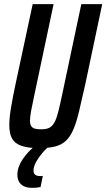

<svg xmlns="http://www.w3.org/2000/svg" viewBox="-20 -708 514 928"><path d="M169 8Q116 8 84 -3Q52 -14 38.5 -38Q25 -62 25 -103Q25 -138 33 -186.5Q41 -235 55 -301L138 -688H239L148 -258Q137 -207 131 -175.5Q125 -144 125 -125Q125 -108 130.5 -99Q136 -90 147.5 -86.5Q159 -83 178 -83Q202 -83 216.5 -89.5Q231 -96 241.5 -113.5Q252 -131 261 -165.5Q270 -200 282 -258L373 -688H474L392 -300Q375 -225 362.5 -171.5Q350 -118 335 -83Q320 -48 299 -28Q278 -8 246.5 0Q215 8 169 8ZM136 200Q110 200 94 191.5Q78 183 71 168.5Q64 154 64 136Q64 100 90 61Q116 22 159 -10L216 0Q202 11 184.5 31.5Q167 52 154.5 74.5Q142 97 142 117Q142 129 149.5 136Q157 143 176 143Q178 143 179.5 143Q181 143 187 142L176 196Q167 198 156.5 199Q146 200 136 200Z"/></svg>

Font: Saira ExtraCondensed SemiBold
Style: Italic
Weight: 600
Width: 2
Italic angle: -12°
Designer: Hector Gatti with collaboration of the Omnibus-Type team
Foundry: Omnibus-Type
Version: Version 1.101